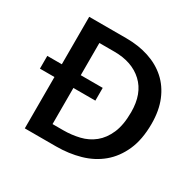

<svg xmlns="http://www.w3.org/2000/svg" viewBox="-139 -785 957 939"><g transform="rotate(30 339.0 -315.0)"><path d="M319 -630Q388 -630 446 -611Q504 -592 546 -554.5Q588 -517 611.5 -460.5Q635 -404 635 -329Q635 -240 607 -177.5Q579 -115 531.5 -75.5Q484 -36 420.5 -18Q357 0 286 0H109V-290H27V-362H109V-630ZM340 -362V-290H216V-86H277Q323 -86 367 -96.5Q411 -107 445 -134.5Q479 -162 499.5 -209Q520 -256 520 -329Q520 -433 460.5 -488.5Q401 -544 301 -544H216V-362Z"/></g></svg>

Font: Mukta Vaani Medium
Style: Regular
Weight: 500
Designer: Noopur Datye, Girish Dalvi, Yashodeep Gholap, Pallavi Karambelkar
Foundry: Ek Type
Version: Version 2.538;PS 1.000;hotconv 16.6.51;makeotf.lib2.5.65220;